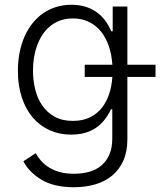

<svg xmlns="http://www.w3.org/2000/svg" viewBox="-20 -573 675 809"><path d="M83.8 -420.1Q98 -451.3 117.9 -476Q137.8 -500.7 162.8 -517.8Q187.9 -534.8 217.5 -543.9Q247.2 -552.9 280.9 -552.9Q340.2 -552.9 382.6 -524.9Q425.1 -496.8 448.5 -441.4H454.9V-545.5H516.7V-300.1H635.3V-248.9H516.7V14.2Q516.7 66.1 499.6 104Q482.6 142 452.6 166.9Q422.6 191.8 381.4 203.8Q340.2 215.9 291.5 215.9Q208.1 215.9 155.5 184.7Q102.3 152.7 78.5 106.5L130.3 72.4Q139.2 88.1 152.3 103.5Q165.5 119 184.7 131.4Q203.8 143.8 230.1 151.5Q256.4 159.1 291.5 159.1Q328.1 159.1 358 150.2Q387.8 141.3 408.9 122.9Q430 104.4 441.6 76.5Q453.1 48.7 453.1 10.3V-112.6H447.4Q437.1 -88.4 416.2 -63.2Q405.9 -50.8 392.6 -40.3Q379.3 -29.8 362.4 -22Q345.5 -14.2 324.9 -9.9Q304.3 -5.7 279.8 -5.7Q230.8 -5.7 189.6 -24.1Q148.4 -42.6 118.6 -77.2Q88.8 -111.9 72.1 -161.8Q55.4 -211.6 55.4 -274.1Q55.4 -355.1 83.8 -420.1ZM287.3 -63.6Q328.8 -63.6 359 -78.5Q389.2 -93.4 409.3 -118.8Q429.3 -144.2 440.2 -177.9Q451 -211.6 453.5 -248.9H337V-300.1H453.5Q450.6 -343 438.4 -378.9Q426.1 -414.8 405 -440.7Q383.9 -466.6 354.2 -481Q324.6 -495.4 287.3 -495.4Q257.5 -495.4 233.3 -486.5Q209.2 -477.6 190.3 -462Q171.5 -446.4 158 -425.2Q144.5 -404.1 135.8 -379.6Q127.1 -355.1 123 -328.5Q119 -301.8 119 -275.2Q119 -235.1 128.2 -196.9Q137.4 -158.7 157.7 -129.1Q177.9 -99.4 209.9 -81.5Q241.8 -63.6 287.3 -63.6Z"/></svg>

Font: Inter P Light
Style: Regular
Weight: 300
Designer: Rasmus Andersson
Foundry: rsms
Version: Version 3.018;git-588b23468